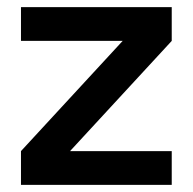

<svg xmlns="http://www.w3.org/2000/svg" viewBox="-20 -520 542 540"><path d="M325 -405H39V-500H463V-405L177 -95H463V0H39V-95Z"/></svg>

Font: MedMera Sans Semibold
Style: Regular
Weight: 600
Designer: Kasper Nordkvist
Foundry: UNCUT.wtf
Version: Version 1.300